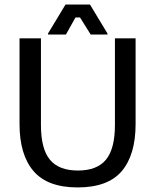

<svg xmlns="http://www.w3.org/2000/svg" viewBox="-20 -820 690 852"><path d="M324.2 11.7Q190.8 11.7 128.8 -60.8Q66.7 -133.3 66.7 -269.2V-650H161.7V-265Q161.7 -160 201.2 -111.7Q240.8 -63.3 325.8 -63.3Q410.8 -63.3 450.4 -111.7Q490 -160 490 -265V-650H581.7V-269.2Q581.7 -133.3 520.4 -60.8Q459.2 11.7 324.2 11.7ZM193.3 -666.7V-671.7L270.8 -800H379.2L456.7 -671.7V-666.7H382.5L335 -742.5H315L272.5 -666.7Z"/></svg>

Font: Familjen Grotesk GF
Style: Regular
Weight: 400
Designer: Anders Wikstroem, Jonas Baeckman, Matilda Gysing, Kristian Moeller
Foundry: Familjen STHLM AB
Version: Version 2.000; Beta; Release 4; Build 6